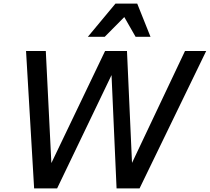

<svg xmlns="http://www.w3.org/2000/svg" viewBox="-20 -1049 1168 1069"><path d="M125 -765H235L266 -141L565 -765H687L715 -142L1010 -765H1128L757 0H629L601 -631L298 0H170ZM818 -844H735L672 -954L563 -844H469L623 -1029H744Z"/></svg>

Font: Application Medium
Style: Italic
Weight: 500
Italic angle: -12°
Designer: Wei Huang
Foundry: Wei Huang
Version: Version 0.012